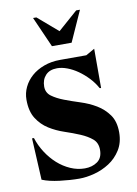

<svg xmlns="http://www.w3.org/2000/svg" viewBox="-80 -735 571 798"><g transform="rotate(-10 205.5 -335.5)"><path d="M298 -681H314L256 -552H173L116 -681H130L215 -608ZM33 -189Q43 -157 62 -127.5Q81 -98 105.5 -76Q130 -54 159.5 -41Q189 -28 220 -28Q251 -28 273 -43.5Q295 -59 295 -93Q295 -123 275.5 -139.5Q256 -156 226.5 -168.5Q197 -181 162.5 -192.5Q128 -204 98.5 -222.5Q69 -241 49.5 -271.5Q30 -302 30 -351Q30 -379 42 -404Q54 -429 75.5 -448Q97 -467 128 -478.5Q159 -490 197 -490H307L344 -511V-345L338 -346Q325 -370 305.5 -390.5Q286 -411 264.5 -426Q243 -441 220.5 -449.5Q198 -458 178 -458Q146 -458 129 -439.5Q112 -421 112 -392Q112 -366 132.5 -351Q153 -336 183 -324.5Q213 -313 249 -301.5Q285 -290 315 -272Q345 -254 365.5 -225.5Q386 -197 386 -151Q386 -108 366.5 -77Q347 -46 317.5 -27Q288 -8 254 1Q220 10 190 10Q152 10 107.5 4.5Q63 -1 34 -13L25 -189Z"/></g></svg>

Font: Bluu Next Cyrillic
Style: Bold
Weight: 700
Designer: Igor Stepanchenko
Foundry: Igor Stepanchenko
Version: Version 1.000